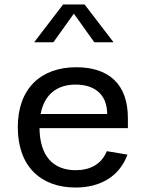

<svg xmlns="http://www.w3.org/2000/svg" viewBox="-20 -826 660 858"><path d="M59.5 -257.5C59.5 -81 164 12 317.5 12C430.5 12 514.5 -39 549.5 -135L457.5 -150.5C433 -92 383.5 -65.5 318 -65.5C217.5 -65.5 158 -128.5 156.5 -253.5H551.5V-298.5C551.5 -449.5 466.5 -525.5 321 -525.5C163 -525.5 59.5 -431 59.5 -257.5ZM132.5 -637H218.5L310 -765L401.5 -637H487.5L358 -806H262ZM161.5 -316.5C178 -403.5 234 -448 318 -448C398.5 -448 458.5 -408 459 -316.5Z"/></svg>

Font: Monaspace Neon
Style: Regular
Weight: 400
Designer: Riley Cran & the Lettermatic Team
Foundry: Lettermatic
Version: Version 1.200 (Monaspace Neon)